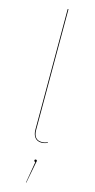

<svg xmlns="http://www.w3.org/2000/svg" viewBox="-146 -767 517 1045"><g transform="rotate(15 112.0 -244.5)"><path d="M146.5 9.3Q122.1 9.3 109.1 -6.8Q96.2 -22.9 96.2 -51.3V-730.5H100.6V-51.3Q100.6 5.4 147 5.4Q164.1 5.4 179.7 -2.4L180.2 1Q162.6 9.3 146.5 9.3ZM147.9 112.8Q147.9 114.7 144 131.8L123 240.7H121.1L141.6 119.6Q134.3 118.7 134.3 112.8Q134.3 106 141.1 106Q147.9 106 147.9 112.8Z"/></g></svg>

Font: Fira Sans Compressed Four
Style: Regular
Weight: 100
Width: 1
Designer: Carrois Corporate & Edenspiekermann AG
Foundry: Carrois Corporate GbR & Edenspiekermann AG
Version: Version 4.203;PS 004.203;hotconv 1.0.88;makeotf.lib2.5.64775